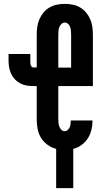

<svg xmlns="http://www.w3.org/2000/svg" viewBox="-20 -763 540 988"><path d="M269 205V3Q245 -3 224.5 -18Q204 -33 191 -54Q178 -75 173.5 -99.5Q169 -124 169 -149V-320H151Q134 -320 116.5 -323Q99 -326 84 -334Q69 -342 57 -354.5Q45 -367 37.5 -383Q30 -399 27 -416Q24 -433 24 -450V-485H136V-450Q136 -445 136 -440Q136 -435 137.5 -430Q139 -425 142.5 -420.5Q146 -416 151 -416H169V-586Q169 -606 172 -626Q175 -646 183 -664.5Q191 -683 204.5 -699Q218 -715 235.5 -725Q253 -735 273 -739Q293 -743 313 -743Q334 -743 354 -739Q374 -735 391.5 -725Q409 -715 422.5 -699Q436 -683 444 -664.5Q452 -646 455 -626Q458 -606 458 -586V-320H280V-149Q280 -140 281 -130.5Q282 -121 285.5 -111.5Q289 -102 296 -95Q303 -88 312 -88Q321 -88 328 -94Q335 -100 338.5 -108Q342 -116 343 -124.5Q344 -133 344 -142V-143H456V-140Q456 -116 450 -93Q444 -70 431.5 -50.5Q419 -31 399.5 -17Q380 -3 357 3V205ZM280 -415H346V-586Q346 -595 345 -605Q344 -615 341 -624Q338 -633 330.5 -640Q323 -647 313 -647Q304 -647 296.5 -640Q289 -633 285.5 -624Q282 -615 281 -605Q280 -595 280 -586Z"/></svg>

Font: Iosevka Curly
Style: Bold
Weight: 700
Monospace: yes
Designer: Belleve Invis
Foundry: Belleve Invis
Version: Version 22.1.2; ttfautohint (v1.8.4)